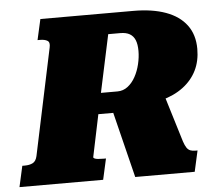

<svg xmlns="http://www.w3.org/2000/svg" viewBox="-91 -767 938 823"><g transform="rotate(-5 378.0 -355.0)"><path d="M379 -319 605 -363 675 -134Q681 -116 687.5 -106.5Q694 -97 703 -93.5Q712 -90 724 -90H734L714 0H458ZM340 -90 320 0H-40L-20 -90H-9Q11 -90 25 -97Q39 -104 44 -126L141 -585Q146 -607 134.5 -614Q123 -621 103 -621H92L112 -710H512Q593 -710 651 -689Q709 -668 740 -626.5Q771 -585 771 -524Q771 -472 751 -431.5Q731 -391 692.5 -362Q654 -333 598 -318Q542 -303 471 -302Q463 -297 459 -294Q455 -291 453 -288Q451 -285 446 -282H324L286 -100Q286 -97 291 -94.5Q296 -92 305.5 -91Q315 -90 329 -90ZM448 -620H396L343 -372H414Q439 -372 458.5 -387Q478 -402 491.5 -426.5Q505 -451 512 -480.5Q519 -510 519 -537Q519 -566 511.5 -584Q504 -602 488.5 -611Q473 -620 448 -620Z"/></g></svg>

Font: Roboto Serif 20pt Black
Style: Italic
Weight: 900
Italic angle: -10°
Version: Version 1.008